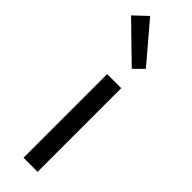

<svg xmlns="http://www.w3.org/2000/svg" viewBox="-314 -877 882 882"><g transform="rotate(45 127.0 -436.0)"><path d="M92.1 0V-543.4H183.5V0ZM154.8 -640.4 -20.9 -811.8 42.8 -871.9 200.9 -686.1Z"/></g></svg>

Font: Noto Sans HK Thin
Style: Regular
Weight: 100
Designer: Ryoko NISHIZUKA 西塚涼子 (kana, bopomofo & ideographs); Paul D. Hunt (Latin, Greek & Cyrillic); Sandoll Communications 산돌커뮤니
Foundry: Adobe
Version: Version 2.004-H2;hotconv 1.0.118;makeotfexe 2.5.65603